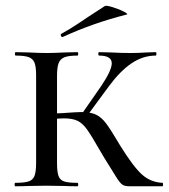

<svg xmlns="http://www.w3.org/2000/svg" viewBox="-20 -650 589 670"><path d="M344 -99 331 -121Q299 -177 283.5 -198.5Q268 -220 250.5 -228.5Q233 -237 202 -237Q192 -237 158 -235L157 -253Q183 -255 193 -255Q251 -259 263 -259Q296 -259 315 -250Q334 -241 350.5 -219Q367 -197 400 -141Q446 -67 476 -40.5Q506 -14 547 -12Q549 -12 549 -6Q549 0 547 0H432Q416 0 408 -5Q400 -10 388.5 -27.5Q377 -45 344 -99ZM33 -12Q65 -12 80 -17Q95 -22 100.5 -36.5Q106 -51 106 -81V-387Q106 -417 100.5 -431Q95 -445 80.5 -450.5Q66 -456 35 -456Q32 -456 32 -462Q32 -468 35 -468L80 -467Q118 -465 142 -465Q166 -465 206 -467L250 -468Q253 -468 253 -462Q253 -456 250 -456Q219 -456 204.5 -450Q190 -444 184.5 -429.5Q179 -415 179 -385V-81Q179 -51 184 -36.5Q189 -22 203.5 -17Q218 -12 250 -12Q253 -12 253 -6Q253 0 250 0Q221 0 205 -1L142 -2L80 -1Q63 0 33 0Q31 0 31 -6Q31 -12 33 -12ZM261 -246 334 -351Q370 -405 370 -429Q370 -456 326 -456Q323 -456 323 -462Q323 -468 326 -468L367 -467Q403 -465 437 -465Q460 -465 492 -467L523 -468Q526 -468 526 -462Q526 -456 523 -456Q479 -456 439 -429Q399 -402 360 -349L279 -239ZM198 -521Q194 -521 192.5 -525.5Q191 -530 194 -532Q223 -548 252.5 -567.5Q282 -587 289 -592L346 -629Q350 -632 373 -625Q396 -618 413 -609Q430 -600 421 -599Q303 -569 199 -521Z"/></svg>

Font: Cormorant Unicase Medium
Style: Regular
Weight: 500
Designer: Christian Thalmann (Catharsis Fonts)
Foundry: Catharsis Fonts
Version: Version 4.000